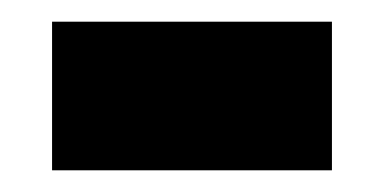

<svg xmlns="http://www.w3.org/2000/svg" viewBox="-20 -357 354 177"><path d="M28 -200H286V-337H28Z"/></svg>

Font: Noto Sans Arabic UI XCn XBd
Style: Regular
Weight: 800
Width: 2
Designer: Monotype Design Team, Nadine Chahine and Nizar Qandah
Foundry: Monotype Imaging Inc.
Version: Version 2.010